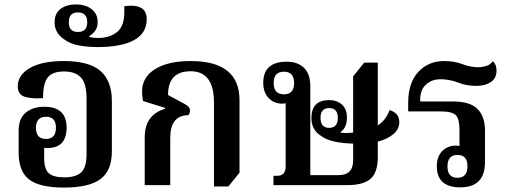

<svg xmlns="http://www.w3.org/2000/svg" viewBox="-20 -834 2296 865"><path d="M484 -152V-379Q484 -469 433 -514Q382 -559 267 -559Q169 -559 114.5 -527.5Q60 -496 60 -445Q60 -406 95 -397Q130 -388 174 -392Q174 -458 195 -485Q216 -512 269 -512Q319 -512 344.5 -485Q370 -458 370 -388V-141Q370 -79 345.5 -57Q321 -35 270 -35Q221 -35 200 -53.5Q179 -72 179 -122V-168Q186 -167 193 -167Q280 -167 280 -259Q280 -353 180 -353Q128 -353 96 -326.5Q64 -300 64 -245V-147Q64 -62 111 -25.5Q158 11 268 11Q382 11 433 -27.5Q484 -66 484 -152ZM187 -208Q142 -208 142 -258Q142 -308 188 -308Q232 -308 232 -259Q232 -208 187 -208Z M420 -622Q526 -622 583.5 -653Q641 -684 641 -748Q641 -820 540 -806V-779Q540 -715 506.5 -689Q473 -663 422 -663Q398 -663 383 -668V-672Q397 -680 408.5 -695Q420 -710 420 -735Q420 -772 392.5 -793Q365 -814 322 -814Q280 -814 253 -794Q226 -774 226 -733Q226 -685 270 -656Q295 -637 334 -629.5Q373 -622 420 -622ZM331 -690Q290 -690 290 -734Q290 -778 331 -778Q373 -778 373 -734Q373 -690 331 -690Z M944 6H1009L1059 -56V-383Q1059 -559 839 -559Q737 -559 678.5 -522.5Q620 -486 620 -422Q620 -403 624 -379L724 -348V-344Q632 -317 632 -216V0H747V-213Q747 -314 828 -315Q836 -323 836 -336Q836 -353 813 -365L737 -406Q737 -513 839 -513Q944 -513 944 -372Z M1682 -127V-196Q1726 -207 1752.5 -230Q1779 -253 1779 -283Q1779 -325 1735 -338Q1719 -293 1682 -269V-552H1621L1571 -490V-237Q1547 -233 1515 -236V-240Q1543 -259 1543 -304Q1543 -343 1520.5 -363Q1498 -383 1463 -383Q1383 -383 1383 -302Q1383 -249 1426 -222Q1450 -204 1488 -196Q1526 -188 1571 -187V-112Q1571 -45 1506 -45H1378V-445Q1378 -501 1349.5 -528.5Q1321 -556 1272 -556Q1166 -556 1166 -461Q1166 -417 1190.5 -392Q1215 -367 1251 -367Q1259 -367 1267 -369V-85Q1267 -42 1229 -42H1212V0H1545Q1616 0 1649 -28Q1682 -56 1682 -127ZM1259 -409Q1213 -409 1213 -460Q1213 -511 1259 -511Q1305 -511 1305 -460Q1305 -409 1259 -409ZM1463 -258Q1424 -258 1424 -303Q1424 -347 1463 -347Q1502 -347 1502 -303Q1502 -258 1463 -258Z M2165 -104V-245Q2165 -309 2131.5 -343Q2098 -377 2019 -377H1873V-385Q1873 -429 1899 -453Q1925 -477 1965 -477Q2005 -477 2043.5 -462Q2082 -447 2126 -447Q2165 -447 2191 -464Q2217 -481 2217 -517Q2217 -544 2200 -558Q2189 -542 2170 -536.5Q2151 -531 2134 -531Q2100 -531 2063.5 -545Q2027 -559 1981 -559Q1910 -559 1864.5 -510Q1819 -461 1819 -371V-332H1966Q2017 -332 2033.5 -315Q2050 -298 2050 -252V-176Q2042 -178 2033 -178Q1997 -178 1972.5 -153.5Q1948 -129 1948 -85Q1948 10 2054 10Q2165 10 2165 -104ZM2041 -33Q1996 -33 1996 -84Q1996 -136 2041 -136Q2086 -136 2086 -85Q2086 -33 2041 -33Z"/></svg>

Font: Noto Serif Thai SemiCondensed Semi
Style: Regular
Weight: 600
Width: 4
Designer: Monotype Design Team
Foundry: Monotype Imaging Inc.
Version: Version 1.901